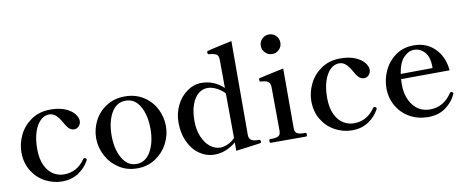

<svg xmlns="http://www.w3.org/2000/svg" viewBox="-65 -1031 3246 1333"><g transform="rotate(-10 1558.0 -364.5)"><path d="M38 -236Q38 -297 67 -356.5Q96 -416 152.5 -454.5Q209 -493 287 -493Q350 -493 392.5 -474.5Q435 -456 455 -430Q475 -404 475 -381Q475 -359 461 -344Q447 -329 428 -329Q406 -329 390.5 -344.5Q375 -360 360 -388Q341 -423 320.5 -442Q300 -461 273 -461Q238 -461 210 -433.5Q182 -406 166 -356Q150 -306 150 -240Q150 -168 172.5 -121.5Q195 -75 230 -54Q265 -33 304 -33Q396 -33 452 -114Q457 -120 462 -120Q465 -120 469 -118Q476 -114 476 -108Q476 -104 474 -101Q447 -51 398 -19Q349 13 284 13Q221 13 164.5 -17Q108 -47 73 -103.5Q38 -160 38 -236Z M566 -240Q566 -306 596 -364Q626 -422 682 -457.5Q738 -493 812 -493Q886 -493 942 -457.5Q998 -422 1028 -364Q1058 -306 1058 -240Q1058 -177 1027.5 -118.5Q997 -60 941 -23Q885 14 812 14Q739 14 683 -23Q627 -60 596.5 -118.5Q566 -177 566 -240ZM949 -240Q949 -337 913 -400Q877 -463 812 -463Q747 -463 711 -400Q675 -337 675 -240Q675 -146 711.5 -81.5Q748 -17 812 -17Q876 -17 912.5 -81.5Q949 -146 949 -240Z M1689 -20Q1689 -12 1682 -10Q1668 -7 1509 13V-46Q1479 -20 1440 -3.5Q1401 13 1357 13Q1300 13 1252 -20Q1204 -53 1176 -113Q1148 -173 1148 -249Q1148 -315 1176 -371Q1204 -427 1251 -460Q1298 -493 1352 -493Q1440 -493 1507 -430L1506 -627Q1506 -659 1490.5 -668Q1475 -677 1439 -680Q1429 -680 1429 -696Q1429 -703 1435 -704Q1460 -711 1513 -722.5Q1566 -734 1608 -743L1607 -82Q1607 -38 1656 -35Q1663 -34 1676 -34Q1689 -34 1689 -20ZM1509 -77 1507 -392Q1483 -418 1450.5 -434.5Q1418 -451 1388 -451Q1352 -451 1323 -427.5Q1294 -404 1276.5 -356.5Q1259 -309 1259 -241Q1259 -178 1279.5 -129.5Q1300 -81 1333.5 -54.5Q1367 -28 1405 -28Q1431 -28 1459 -41Q1487 -54 1509 -77Z M1803 -674Q1803 -703 1823 -723Q1843 -743 1872 -743Q1901 -743 1921 -723Q1941 -703 1941 -674Q1941 -645 1921 -625Q1901 -605 1872 -605Q1844 -605 1823.5 -625.5Q1803 -646 1803 -674ZM1755 0Q1747 0 1747 -13Q1747 -26 1755 -26H1766Q1796 -26 1812.5 -34.5Q1829 -43 1829 -72L1827 -378Q1827 -400 1819 -410.5Q1811 -421 1798 -425Q1785 -429 1760 -431Q1754 -431 1752.5 -434.5Q1751 -438 1751 -444Q1751 -448 1752 -451Q1753 -454 1756 -455Q1768 -459 1929 -493V-72Q1929 -43 1946 -34.5Q1963 -26 1992 -26H2004Q2011 -26 2011 -13Q2011 0 2004 0Z M2082 -236Q2082 -297 2111 -356.5Q2140 -416 2196.5 -454.5Q2253 -493 2331 -493Q2394 -493 2436.5 -474.5Q2479 -456 2499 -430Q2519 -404 2519 -381Q2519 -359 2505 -344Q2491 -329 2472 -329Q2450 -329 2434.5 -344.5Q2419 -360 2404 -388Q2385 -423 2364.5 -442Q2344 -461 2317 -461Q2282 -461 2254 -433.5Q2226 -406 2210 -356Q2194 -306 2194 -240Q2194 -168 2216.5 -121.5Q2239 -75 2274 -54Q2309 -33 2348 -33Q2440 -33 2496 -114Q2501 -120 2506 -120Q2509 -120 2513 -118Q2520 -114 2520 -108Q2520 -104 2518 -101Q2491 -51 2442 -19Q2393 13 2328 13Q2265 13 2208.5 -17Q2152 -47 2117 -103.5Q2082 -160 2082 -236Z M3063 -119Q3063 -116 3060 -111Q3039 -62 2988.5 -24Q2938 14 2863 14Q2792 14 2734.5 -18Q2677 -50 2644 -107Q2611 -164 2611 -234Q2611 -296 2638.5 -356Q2666 -416 2720 -455Q2774 -494 2850 -494Q2937 -494 2996 -436.5Q3055 -379 3065 -280L2722 -278Q2721 -267 2721 -242Q2721 -151 2765.5 -93.5Q2810 -36 2885 -36Q2981 -36 3040 -125Q3044 -131 3049 -131Q3053 -131 3057 -127Q3063 -123 3063 -119ZM2726 -314 2951 -316V-331Q2950 -395 2919.5 -429Q2889 -463 2845 -463Q2806 -463 2772 -427.5Q2738 -392 2726 -314Z"/></g></svg>

Font: Shippori Mincho SemiBold
Style: Regular
Weight: 600
Designer: FONTDASU
Foundry: FONTDASU / Google Inc. / but / Adobe
Version: Version 3.110; ttfautohint (v1.8.3)